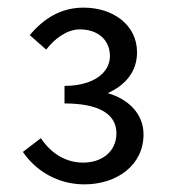

<svg xmlns="http://www.w3.org/2000/svg" viewBox="-20 -911 451 503"><path d="M201 -428C286 -428 356 -478 356 -559C356 -616 312 -653 262 -667C307 -687 339 -722 339 -774C339 -846 276 -891 199 -891C139 -891 94 -862 58 -819L101 -781C125 -812 157 -834 189 -834C237 -834 268 -806 268 -764C268 -720 224 -686 149 -686V-640C236 -640 285 -614 285 -562C285 -513 246 -485 198 -485C152 -485 114 -509 87 -549L40 -513C73 -464 131 -428 201 -428Z"/></svg>

Font: GenYoGothic2 TW R
Style: Regular
Weight: 400
Version: Version 2.100;PS 2.1;hotconv 16.6.51;makeotf.lib2.5.65220 DE